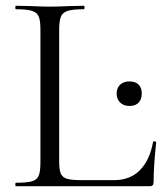

<svg xmlns="http://www.w3.org/2000/svg" viewBox="-20 -645 573 665"><path d="M265 -21H374Q431 -21 465 -56Q499 -91 510 -153Q510 -156 515.5 -155.5Q521 -155 521 -152Q512 -69 512 -15Q512 -7 509 -3.5Q506 0 497 0H35Q33 0 33 -6Q33 -12 35 -12Q73 -12 90.5 -17Q108 -22 114 -36.5Q120 -51 120 -81V-544Q120 -574 114 -588Q108 -602 90.5 -607.5Q73 -613 35 -613Q33 -613 33 -619Q33 -625 35 -625L84 -624Q126 -622 152 -622Q180 -622 222 -624L270 -625Q273 -625 273 -619Q273 -613 270 -613Q233 -613 215 -607.5Q197 -602 191 -587.5Q185 -573 185 -543V-85Q185 -56 191 -43Q197 -30 213 -25.5Q229 -21 265 -21ZM384 -321Q384 -340 396 -351.5Q408 -363 428 -363Q449 -363 460 -352Q471 -341 471 -321Q471 -301 460 -289.5Q449 -278 428 -278Q408 -278 396 -290Q384 -302 384 -321Z"/></svg>

Font: Cormorant SC
Style: Regular
Weight: 400
Designer: Christian Thalmann (Catharsis Fonts)
Foundry: Catharsis Fonts
Version: Version 4.000